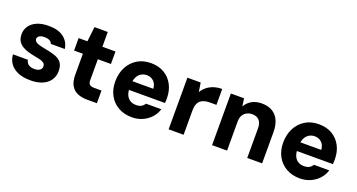

<svg xmlns="http://www.w3.org/2000/svg" viewBox="-43 -1229 3356 1806"><g transform="rotate(20 1635.0 -326.5)"><path d="M276 12Q199 12 147.5 -11Q96 -34 69 -73Q42 -112 39 -162H188Q191 -145 201 -131Q211 -117 229 -109Q247 -101 273 -101Q297 -101 314 -107.5Q331 -114 339 -126Q347 -138 347 -152Q347 -172 335.5 -183Q324 -194 302 -201Q280 -208 249 -213Q206 -221 169.5 -231.5Q133 -242 106 -259.5Q79 -277 64.5 -303.5Q50 -330 50 -369Q50 -414 75 -450.5Q100 -487 148 -508Q196 -529 264 -529Q362 -529 416 -487.5Q470 -446 480 -376H340Q334 -395 314.5 -405.5Q295 -416 263 -416Q230 -416 212 -404Q194 -392 194 -373Q194 -360 203.5 -349.5Q213 -339 234.5 -331.5Q256 -324 292 -317Q361 -305 406.5 -289.5Q452 -274 474.5 -244Q497 -214 497 -160Q497 -108 470 -69Q443 -30 393.5 -9Q344 12 276 12Z M840 0Q785 0 743.5 -17.5Q702 -35 678.5 -75Q655 -115 655 -184V-392H567V-517H655L672 -665H805V-517H936V-392H805V-182Q805 -152 819 -139.5Q833 -127 866 -127H938V0Z M1290 12Q1213 12 1154 -21.5Q1095 -55 1062.5 -114.5Q1030 -174 1030 -252Q1030 -333 1062.5 -395.5Q1095 -458 1153 -493.5Q1211 -529 1289 -529Q1367 -529 1423 -495.5Q1479 -462 1510 -403.5Q1541 -345 1541 -269Q1541 -259 1541 -247Q1541 -235 1539 -221H1136V-309H1390Q1388 -355 1360 -382Q1332 -409 1290 -409Q1259 -409 1233 -393Q1207 -377 1192.5 -345.5Q1178 -314 1178 -266V-236Q1178 -199 1190.5 -170.5Q1203 -142 1228 -126Q1253 -110 1288 -110Q1323 -110 1342.5 -122Q1362 -134 1374 -154H1527Q1513 -107 1479.5 -69.5Q1446 -32 1397.5 -10Q1349 12 1290 12Z M1656 0V-517H1789L1803 -426Q1823 -460 1852 -482.5Q1881 -505 1918.5 -517Q1956 -529 2000 -529V-370H1933Q1906 -370 1882.5 -364Q1859 -358 1842 -344Q1825 -330 1815.5 -305.5Q1806 -281 1806 -244V0Z M2091 0V-517H2223L2234 -439Q2256 -480 2297.5 -504.5Q2339 -529 2399 -529Q2461 -529 2504 -503.5Q2547 -478 2569.5 -429.5Q2592 -381 2592 -312V0H2443V-298Q2443 -347 2419 -375Q2395 -403 2347 -403Q2317 -403 2293 -390Q2269 -377 2255 -352.5Q2241 -328 2241 -292V0Z M2971 12Q2894 12 2835 -21.5Q2776 -55 2743.5 -114.5Q2711 -174 2711 -252Q2711 -333 2743.5 -395.5Q2776 -458 2834 -493.5Q2892 -529 2970 -529Q3048 -529 3104 -495.5Q3160 -462 3191 -403.5Q3222 -345 3222 -269Q3222 -259 3222 -247Q3222 -235 3220 -221H2817V-309H3071Q3069 -355 3041 -382Q3013 -409 2971 -409Q2940 -409 2914 -393Q2888 -377 2873.5 -345.5Q2859 -314 2859 -266V-236Q2859 -199 2871.5 -170.5Q2884 -142 2909 -126Q2934 -110 2969 -110Q3004 -110 3023.5 -122Q3043 -134 3055 -154H3208Q3194 -107 3160.5 -69.5Q3127 -32 3078.5 -10Q3030 12 2971 12Z"/></g></svg>

Font: DM Sans 11pt Black
Style: Regular
Weight: 900
Version: Version 4.004;gftools[0.9.30]